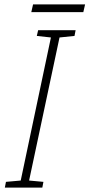

<svg xmlns="http://www.w3.org/2000/svg" viewBox="-20 -851 406 871"><path d="M2 0 7 -26 74 -32 211 -681 147 -688 153 -714H323L318 -688L250 -681L112 -32L177 -26L172 0ZM122 -796 130 -831H366L358 -796Z"/></svg>

Font: Noto Sans Disp ExtLt
Style: Italic
Weight: 200
Italic angle: -12°
Designer: Monotype Design Team
Foundry: Monotype Imaging Inc.
Version: Version 2.000;GOOG;noto-source:20170915:90ef993387c0